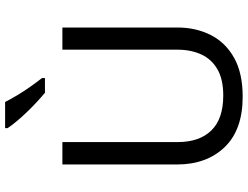

<svg xmlns="http://www.w3.org/2000/svg" viewBox="-132 -852 994 771"><g transform="rotate(-90 365.5 -467.0)"><path d="M640 -252Q640 -178 610 -118.5Q580 -59 518.5 -24.5Q457 10 362 10Q229 10 159.5 -62.5Q90 -135 90 -254V-714H180V-251Q180 -164 226.5 -116Q273 -68 367 -68Q432 -68 472.5 -91.5Q513 -115 532 -156.5Q551 -198 551 -252V-714H640ZM341 -944Q352 -922 368.5 -894.5Q385 -867 403.5 -841Q422 -815 437 -796V-784H378Q361 -798 340 -817.5Q319 -837 298.5 -858.5Q278 -880 261.5 -900Q245 -920 236 -934V-944Z"/></g></svg>

Font: Noto Sans Khmer
Style: Regular
Weight: 400
Designer: Danh Hong and the Monotype Design Team
Foundry: Monotype Imaging Inc.
Version: Version 2.003